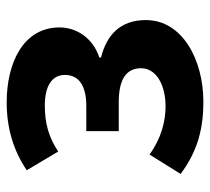

<svg xmlns="http://www.w3.org/2000/svg" viewBox="-47 -567 628 574"><g transform="rotate(-90 267.0 -280.0)"><path d="M250 14C374 14 494 -48 494 -158C494 -234 450 -275 382 -292V-297C443 -317 472 -368 472 -416C472 -525 365 -574 248 -574C171 -574 104 -554 45 -514L101 -420C145 -449 186 -460 239 -460C296 -460 330 -439 330 -400C330 -359 299 -336 237 -336H162V-239H248C315 -239 350 -218 350 -172C350 -127 300 -99 236 -99C192 -99 140 -112 92 -147L34 -54C105 -1 174 14 250 14Z"/></g></svg>

Font: Noto Sans KR Bold
Style: Regular
Weight: 700
Designer: Ryoko NISHIZUKA  (kana & ideographs); Paul D. Hunt (Latin, Greek & Cyrillic); Wenlong ZHANG  (bopomofo); Sandoll Communi
Foundry: Adobe Systems Incorporated
Version: Version 1.004;PS 1.004;hotconv 1.0.82;makeotf.lib2.5.63406